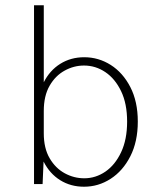

<svg xmlns="http://www.w3.org/2000/svg" viewBox="-20 -698 610 728"><path d="M298.5 10Q248 10 208.2 -14.8Q168.5 -39.5 145.5 -85Q122.5 -130.5 122.5 -192.5H146Q146 -136 168.2 -98Q190.5 -60 225.5 -41Q260.5 -22 299.5 -22Q342.5 -22 379.5 -47.2Q416.5 -72.5 439.2 -120.8Q462 -169 462 -237Q462 -305 439.2 -352.2Q416.5 -399.5 379.5 -424.5Q342.5 -449.5 298.5 -449.5Q260 -449.5 225 -430.2Q190 -411 168 -372.8Q146 -334.5 146 -277H122.5Q122.5 -339.5 145.5 -385.2Q168.5 -431 208.5 -456Q248.5 -481 299.5 -481Q353.5 -481 399.8 -451.8Q446 -422.5 474.2 -367.8Q502.5 -313 502.5 -237Q502.5 -161 474.2 -105.5Q446 -50 399.5 -20Q353 10 298.5 10ZM109 0V-678H146V-104L141.5 0Z"/></svg>

Font: Karla ExtraLight
Style: Regular
Weight: 250
Designer: Jonathan Pinhorn
Version: Version 2.004;gftools[0.9.33]